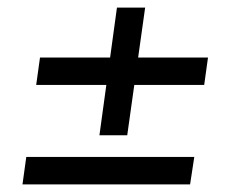

<svg xmlns="http://www.w3.org/2000/svg" viewBox="-20 -549 622 504"><path d="M361 -529 314 -194H241L287 -529ZM490 -137 479 -65H39L49 -137ZM526 -398 516 -326H75L85 -398Z"/></svg>

Font: Exo 2 Medium
Style: Italic
Weight: 500
Italic angle: -8°
Designer: Natanael Gama
Foundry: Natanael Gama
Version: Version 2.010